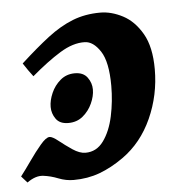

<svg xmlns="http://www.w3.org/2000/svg" viewBox="-44 -497 523 557"><g transform="rotate(-5 218.0 -218.5)"><path d="M-2.4 -3.4Q11.2 -21 28.8 -46.1Q46.4 -71.3 63 -90.8Q79.6 -110.4 89.8 -110.4Q98.1 -110.4 115.2 -96.7Q132.3 -83 152.6 -69.3Q172.9 -55.7 189.9 -55.7Q222.2 -55.7 242.4 -83.5Q262.7 -111.3 272 -154.5Q281.2 -197.8 281.2 -242.7Q281.2 -312.5 260.7 -343.8Q240.2 -375 215.3 -375.5Q181.2 -376.5 143.1 -353Q105 -329.6 58.6 -290Q55.2 -293.9 44.4 -309.3Q33.7 -324.7 30.8 -329.6Q76.7 -371.6 113.5 -399.9Q150.4 -428.2 187 -442.6Q223.6 -457 267.6 -457Q299.8 -457 333 -439.7Q366.2 -422.4 388.7 -383.5Q411.1 -344.7 411.1 -279.8Q411.1 -204.6 380.9 -137.5Q350.6 -70.3 294.9 -30.8Q259.8 -5.9 224.6 7.1Q189.5 20 148.9 20Q126.5 20 105 11.5Q83.5 2.9 61.5 0.2Q39.6 -2.4 14.6 15.6Q10.3 11.2 5.9 5.9Q1.5 0.5 -2.4 -3.4ZM227.1 -236.8Q227.1 -217.3 217.5 -196.3Q208 -175.3 190.4 -160.6Q172.9 -146 147.9 -146Q123 -146 111.8 -161.9Q100.6 -177.7 100.6 -196.8Q100.6 -215.8 109.9 -237.1Q119.1 -258.3 136.7 -273.2Q154.3 -288.1 178.7 -288.1Q203.6 -288.1 215.3 -272Q227.1 -255.9 227.1 -236.8Z"/></g></svg>

Font: Gentium Book Plus
Style: Bold Italic
Weight: 700
Italic angle: -8°
Designer: Victor Gaultney, Annie Olsen, Iska Routamaa, Becca Hirsbrunner
Foundry: SIL International
Version: Version 6.101